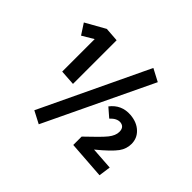

<svg xmlns="http://www.w3.org/2000/svg" viewBox="-192 -1070 1412 1412"><g transform="rotate(45 514.0 -363.5)"><path d="M763 -757 363 81 267 31 666 -808ZM331 -307 211 -315V-653L122 -600L68 -683L221 -769L331 -761ZM908 -396Q948 -357 948 -299Q948 -248 917 -205Q882 -157 782 -75L957 -63L944 30L650 9V-78Q757 -179 789 -219Q822 -261 822 -299Q822 -350 776 -354Q738 -356 700 -315L632 -374Q692 -452 791 -445Q865 -439 908 -396Z"/></g></svg>

Font: Xiangcui Wave Sans Xiangcui Wave Sans
Style: Regular
Weight: 800
Width: 3
Version: Version 0.920;March 28, 2024;FontCreator 14.0.0.2814 64-bit